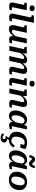

<svg xmlns="http://www.w3.org/2000/svg" viewBox="2386 -3225 1106 5918"><g transform="rotate(90 2939.0 -266.0)"><path d="M57 -82Q57 -97 59.5 -113.5Q62 -130 68 -156Q74 -182 83 -225L128 -434Q130 -444 123 -451Q116 -458 102 -463Q88 -468 68 -471L57 -473L72 -539H296L227 -216Q220 -180 214.5 -156.5Q209 -133 206.5 -119Q204 -105 204 -98Q204 -87 210.5 -81.5Q217 -76 230 -76Q243 -76 255 -78Q267 -80 278 -81.5Q289 -83 297 -84L283 -10Q267 -7 248 -3.5Q229 0 207.5 2.5Q186 5 163 5Q132 5 107.5 -5Q83 -15 70 -34.5Q57 -54 57 -82ZM145 -701Q145 -740 169.5 -760Q194 -780 236 -780Q276 -780 300 -760.5Q324 -741 324 -704Q324 -665 299 -644.5Q274 -624 233 -624Q192 -624 168.5 -643.5Q145 -663 145 -701Z M516 -653Q518 -663 511 -669.5Q504 -676 490 -681Q476 -686 456 -690L446 -692L460 -758H683L568 -216Q561 -180 555.5 -156.5Q550 -133 547.5 -119Q545 -105 545 -98Q545 -87 551.5 -81.5Q558 -76 571 -76Q584 -76 596 -78Q608 -80 619 -81.5Q630 -83 639 -84L624 -10Q608 -7 589 -3.5Q570 0 549 2.5Q528 5 505 5Q473 5 449 -5Q425 -15 412 -34.5Q399 -54 399 -82Q399 -97 401.5 -113.5Q404 -130 410 -156.5Q416 -183 425 -225Z M915 -190Q910 -167 907 -151.5Q904 -136 904 -124Q904 -111 908.5 -101Q913 -91 922.5 -85.5Q932 -80 948 -80Q975 -80 1003.5 -98.5Q1032 -117 1062 -151.5Q1092 -186 1125 -234L1134 -186Q1097 -127 1058 -82.5Q1019 -38 974 -13.5Q929 11 873 11Q815 11 784.5 -17.5Q754 -46 754 -93Q754 -114 758 -138Q762 -162 768 -191L823 -434Q825 -444 818 -451Q811 -458 797 -463Q783 -468 763 -471L752 -473L766 -539H992ZM1248 -216Q1240 -181 1234.5 -157Q1229 -133 1226 -119Q1223 -105 1223 -98Q1223 -87 1229.5 -81.5Q1236 -76 1249 -76Q1268 -76 1286.5 -79.5Q1305 -83 1318 -84L1303 -10Q1288 -7 1269 -3.5Q1250 0 1230 2.5Q1210 5 1188 5Q1143 5 1117 -17Q1091 -39 1091 -82Q1091 -88 1091.5 -98.5Q1092 -109 1093 -122.5Q1094 -136 1096 -152L1086 -144L1170 -539H1317Z M1396 0H1543L1625 -386L1618 -390L1634 -539H1433L1419 -473L1430 -471Q1450 -468 1464 -463Q1478 -458 1485 -451Q1492 -444 1490 -435ZM2212 -216 2243 -348Q2250 -377 2253.5 -401Q2257 -425 2257 -446Q2257 -478 2244 -501Q2231 -524 2206 -537Q2181 -550 2145 -550Q2091 -550 2048 -525Q2005 -500 1967.5 -456Q1930 -412 1893 -354L1901 -307Q1933 -355 1961.5 -388.5Q1990 -422 2016.5 -440.5Q2043 -459 2069 -459Q2090 -459 2098.5 -447Q2107 -435 2107 -416Q2107 -404 2104 -388.5Q2101 -373 2095 -349L2066 -225Q2056 -182 2050 -155.5Q2044 -129 2041.5 -112.5Q2039 -96 2039 -82Q2039 -54 2052 -34.5Q2065 -15 2088.5 -5Q2112 5 2144 5Q2167 5 2188.5 2.5Q2210 0 2229 -3.5Q2248 -7 2265 -10L2279 -84Q2271 -83 2260 -81.5Q2249 -80 2237 -78Q2225 -76 2212 -76Q2199 -76 2193 -81.5Q2187 -87 2187 -98Q2187 -105 2189.5 -119Q2192 -133 2198 -156.5Q2204 -180 2212 -216ZM1707 0H1854L1929 -340Q1930 -348 1931 -364Q1932 -380 1933 -398Q1934 -416 1934.5 -430.5Q1935 -445 1935 -451Q1935 -481 1923.5 -503Q1912 -525 1888.5 -537.5Q1865 -550 1831 -550Q1777 -550 1734.5 -525Q1692 -500 1655 -456Q1618 -412 1581 -354L1589 -307Q1622 -355 1650 -388.5Q1678 -422 1705 -440.5Q1732 -459 1759 -459Q1780 -459 1787.5 -448.5Q1795 -438 1795 -420Q1795 -408 1792.5 -391.5Q1790 -375 1785 -351Z M2381 -82Q2381 -97 2383.5 -113.5Q2386 -130 2392 -156Q2398 -182 2407 -225L2452 -434Q2454 -444 2447 -451Q2440 -458 2426 -463Q2412 -468 2392 -471L2381 -473L2396 -539H2620L2551 -216Q2544 -180 2538.5 -156.5Q2533 -133 2530.5 -119Q2528 -105 2528 -98Q2528 -87 2534.5 -81.5Q2541 -76 2554 -76Q2567 -76 2579 -78Q2591 -80 2602 -81.5Q2613 -83 2621 -84L2607 -10Q2591 -7 2572 -3.5Q2553 0 2531.5 2.5Q2510 5 2487 5Q2456 5 2431.5 -5Q2407 -15 2394 -34.5Q2381 -54 2381 -82ZM2469 -701Q2469 -740 2493.5 -760Q2518 -780 2560 -780Q2600 -780 2624 -760.5Q2648 -741 2648 -704Q2648 -665 2623 -644.5Q2598 -624 2557 -624Q2516 -624 2492.5 -643.5Q2469 -663 2469 -701Z M2707 0H2854L2936 -386L2929 -390L2945 -539H2744L2730 -473L2741 -471Q2761 -468 2775 -463Q2789 -458 2796 -451Q2803 -444 2801 -435ZM3233 -216 3263 -348Q3270 -377 3274 -401.5Q3278 -426 3278 -447Q3278 -494 3247.5 -522Q3217 -550 3158 -550Q3102 -550 3056.5 -525.5Q3011 -501 2971 -456.5Q2931 -412 2892 -354L2900 -307Q2935 -355 2966 -389Q2997 -423 3026 -441Q3055 -459 3083 -459Q3107 -459 3117.5 -447Q3128 -435 3128 -416Q3128 -403 3125 -388Q3122 -373 3117 -349L3087 -225Q3077 -182 3071 -155.5Q3065 -129 3062.5 -112.5Q3060 -96 3060 -82Q3060 -54 3073 -34.5Q3086 -15 3110 -5Q3134 5 3165 5Q3188 5 3209.5 2.5Q3231 0 3250 -3.5Q3269 -7 3285 -10L3300 -84Q3292 -83 3281 -81.5Q3270 -80 3257.5 -78Q3245 -76 3233 -76Q3220 -76 3213.5 -81.5Q3207 -87 3207 -98Q3207 -105 3210 -119Q3213 -133 3218.5 -156.5Q3224 -180 3233 -216Z M3850 -352 3806 -335Q3799 -376 3786 -406Q3773 -436 3752 -453Q3731 -470 3698 -470Q3667 -470 3641.5 -452Q3616 -434 3596 -403Q3576 -372 3562 -334Q3548 -296 3541 -256.5Q3534 -217 3534 -181Q3534 -145 3541 -121Q3548 -97 3564 -84.5Q3580 -72 3604 -72Q3635 -72 3660.5 -90Q3686 -108 3713 -143.5Q3740 -179 3773 -231L3791 -198Q3756 -133 3721 -85.5Q3686 -38 3646 -13Q3606 12 3555 12Q3499 12 3460.5 -12Q3422 -36 3402.5 -80.5Q3383 -125 3383 -187Q3383 -240 3396.5 -291.5Q3410 -343 3435 -389.5Q3460 -436 3495.5 -472Q3531 -508 3576.5 -528.5Q3622 -549 3676 -549Q3733 -549 3769 -523.5Q3805 -498 3824.5 -454Q3844 -410 3850 -352ZM3969 -542 3899 -216Q3892 -181 3886 -157Q3880 -133 3877.5 -119Q3875 -105 3875 -98Q3875 -87 3881 -81.5Q3887 -76 3900 -76Q3919 -76 3937.5 -79.5Q3956 -83 3969 -84L3954 -10Q3939 -7 3920.5 -3.5Q3902 0 3881.5 2.5Q3861 5 3838 5Q3808 5 3786 -5Q3764 -15 3752.5 -34.5Q3741 -54 3741 -82Q3741 -91 3742 -109Q3743 -127 3746 -151L3737 -142L3794 -416L3802 -425L3872 -542Z M4315 -65Q4354 -65 4382.5 -81Q4411 -97 4432 -121.5Q4453 -146 4468 -172L4527 -132Q4504 -86 4470.5 -53.5Q4437 -21 4393 -4Q4349 13 4295 13Q4240 13 4193.5 -2.5Q4147 -18 4112.5 -48Q4078 -78 4059.5 -121.5Q4041 -165 4041 -221Q4041 -289 4063 -348.5Q4085 -408 4127.5 -453Q4170 -498 4230.5 -523.5Q4291 -549 4367 -549Q4421 -549 4461 -540Q4501 -531 4529.5 -518.5Q4558 -506 4574 -494L4539 -341H4418L4450 -483Q4463 -482 4471 -474.5Q4479 -467 4482.5 -457Q4486 -447 4485.5 -437Q4485 -427 4481 -422Q4472 -437 4456.5 -448.5Q4441 -460 4419.5 -466.5Q4398 -473 4369 -473Q4332 -473 4303 -457Q4274 -441 4253 -413.5Q4232 -386 4218.5 -351Q4205 -316 4198.5 -278.5Q4192 -241 4192 -204Q4192 -159 4206 -128Q4220 -97 4247.5 -81Q4275 -65 4315 -65ZM4226 267Q4189 267 4161 258.5Q4133 250 4114.5 235Q4096 220 4085 200L4135 159Q4142 169 4152 181Q4162 193 4178.5 200.5Q4195 208 4218 208Q4244 208 4256 194.5Q4268 181 4268 159Q4268 145 4261 135Q4254 125 4237.5 119Q4221 113 4193 113H4168L4235 -9L4319 -5L4231 79L4236 62Q4283 63 4313 74.5Q4343 86 4357.5 106.5Q4372 127 4372 155Q4372 191 4354 216Q4336 241 4303.5 254Q4271 267 4226 267Z M5082 -352 5038 -335Q5031 -376 5018 -406Q5005 -436 4984 -453Q4963 -470 4930 -470Q4899 -470 4873.5 -452Q4848 -434 4828 -403Q4808 -372 4794 -334Q4780 -296 4773 -256.5Q4766 -217 4766 -181Q4766 -145 4773 -121Q4780 -97 4796 -84.5Q4812 -72 4836 -72Q4867 -72 4892.5 -90Q4918 -108 4945 -143.5Q4972 -179 5005 -231L5023 -198Q4988 -133 4953 -85.5Q4918 -38 4878 -13Q4838 12 4787 12Q4731 12 4692.5 -12Q4654 -36 4634.5 -80.5Q4615 -125 4615 -187Q4615 -240 4628.5 -291.5Q4642 -343 4667 -389.5Q4692 -436 4727.5 -472Q4763 -508 4808.5 -528.5Q4854 -549 4908 -549Q4965 -549 5001 -523.5Q5037 -498 5056.5 -454Q5076 -410 5082 -352ZM5201 -542 5131 -216Q5124 -181 5118 -157Q5112 -133 5109.5 -119Q5107 -105 5107 -98Q5107 -87 5113 -81.5Q5119 -76 5132 -76Q5151 -76 5169.5 -79.5Q5188 -83 5201 -84L5186 -10Q5171 -7 5152.5 -3.5Q5134 0 5113.5 2.5Q5093 5 5070 5Q5040 5 5018 -5Q4996 -15 4984.5 -34.5Q4973 -54 4973 -82Q4973 -91 4974 -109Q4975 -127 4978 -151L4969 -142L5026 -416L5034 -425L5104 -542ZM5024 -609Q4996 -609 4976.5 -617.5Q4957 -626 4944.5 -639.5Q4932 -653 4922 -666Q4912 -679 4902.5 -688Q4893 -697 4880 -697Q4859 -697 4847.5 -675.5Q4836 -654 4821 -606L4756 -630Q4773 -691 4791.5 -727Q4810 -763 4835 -778.5Q4860 -794 4894 -794Q4921 -794 4939.5 -785.5Q4958 -777 4970 -764Q4982 -751 4992 -738Q5002 -725 5012.5 -716.5Q5023 -708 5037 -708Q5052 -708 5061.5 -718Q5071 -728 5080 -748.5Q5089 -769 5099 -799L5164 -775Q5147 -713 5127 -676.5Q5107 -640 5082 -624.5Q5057 -609 5024 -609Z M5669 -209Q5677 -233 5681.5 -257.5Q5686 -282 5688.5 -306Q5691 -330 5691 -353Q5691 -391 5680 -418Q5669 -445 5645.5 -459.5Q5622 -474 5584 -474Q5556 -474 5534 -462Q5512 -450 5495.5 -430.5Q5479 -411 5466 -384Q5453 -357 5444 -327Q5437 -304 5432 -279Q5427 -254 5424.5 -230Q5422 -206 5422 -183Q5422 -145 5433 -118Q5444 -91 5468 -76.5Q5492 -62 5529 -62Q5557 -62 5579 -74Q5601 -86 5618 -105.5Q5635 -125 5647.5 -152Q5660 -179 5669 -209ZM5273 -219Q5273 -271 5286 -320Q5299 -369 5325 -410.5Q5351 -452 5389 -483.5Q5427 -515 5476 -532Q5525 -549 5586 -549Q5663 -549 5720 -521.5Q5777 -494 5808.5 -441.5Q5840 -389 5840 -317Q5840 -264 5827 -215.5Q5814 -167 5788.5 -125.5Q5763 -84 5725 -53Q5687 -22 5637.5 -4.5Q5588 13 5527 13Q5451 13 5393.5 -15Q5336 -43 5304.5 -95Q5273 -147 5273 -219Z"/></g></svg>

Font: Roboto Serif SemiBold
Style: Italic
Weight: 600
Italic angle: -10°
Version: Version 1.007